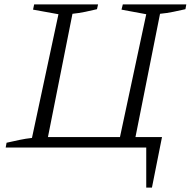

<svg xmlns="http://www.w3.org/2000/svg" viewBox="-20 -674 871 877"><path d="M6 0 10 -22Q41 -29 69.5 -35Q98 -41 126 -44L247 -609L131 -630L136 -654H428L423 -632Q398 -626 369.5 -620Q341 -614 311 -611L199 -48H528L648 -609L535 -630L541 -654H831L827 -632Q800 -626 771.5 -620Q743 -614 711 -611L598 -44L708 -24L704 0ZM648 183V-27L679 0H518L528 -48H720L674 183Z"/></svg>

Font: Piazzolla 8pt ExtraLight
Style: Italic
Weight: 250
Italic angle: -11.3°
Designer: Juan Pablo del Peral
Foundry: Huerta Tipografica
Version: Version 2.001